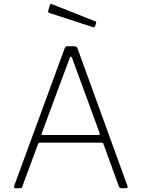

<svg xmlns="http://www.w3.org/2000/svg" viewBox="-20 -984 740 1004"><path d="M60 0Q56 0 54 -2.5Q52 -5 53 -9L318 -731Q320 -737 323.5 -739.5Q327 -742 334 -742H367Q382 -742 385 -732L647 -10Q649 -6 646.5 -3Q644 0 639 0H615Q605 0 602 -8L521 -231Q520 -235 518 -236.5Q516 -238 511 -238H189Q182 -238 179 -231L96 -7Q95 -3 92.5 -1.5Q90 0 85 0H60ZM494 -278Q504 -278 501 -288L358 -678Q354 -688 350.5 -688Q347 -688 343 -677L198 -286Q195 -278 203 -278ZM242 -960Q244 -965 250 -963L479 -872Q485 -870 482 -862L477 -847Q476 -843 473.5 -842Q471 -841 466 -842L239 -916Q229 -920 232 -928Z"/></svg>

Font: Libre Franklin Thin Thin
Style: Regular
Weight: 250
Version: Version 3.000